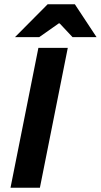

<svg xmlns="http://www.w3.org/2000/svg" viewBox="-20 -875 470 895"><path d="M29 0 159 -652H296L166 0ZM50 -702 202 -855H329L430 -702H318L258 -766H254L163 -702Z"/></svg>

Font: Source Sans 3 ExtraLight
Style: Bold Italic
Weight: 700
Italic angle: -11°
Version: Version 3.052;hotconv 1.1.0;makeotfexe 2.6.0